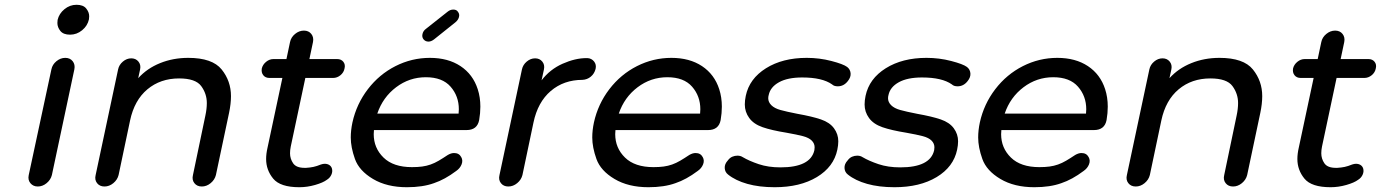

<svg xmlns="http://www.w3.org/2000/svg" viewBox="-20 -777 5775 803"><path d="M197 -45Q192 -25 175 -11Q158 3 138 3Q119 3 107.5 -10.5Q96 -24 100 -44L195 -487Q199 -507 216 -521Q233 -535 253 -535Q273 -535 284 -521Q295 -507 291 -487ZM273 -632Q245 -632 232.5 -647.5Q220 -663 220 -681Q220 -687 221 -694Q227 -720 249.5 -738.5Q272 -757 300 -757Q328 -757 340.5 -741.5Q353 -726 353 -709Q353 -703 352 -696Q346 -669 323.5 -650.5Q301 -632 273 -632Z M767 -535Q868 -535 907 -486.5Q946 -438 946 -375Q946 -343 938 -305L883 -45Q878 -25 861 -11Q844 3 824 3Q804 3 793 -11Q782 -25 787 -45L839 -294Q845 -322 845 -346Q845 -385 821.5 -417Q798 -449 729 -449Q651 -449 596.5 -403.5Q542 -358 524 -273L476 -45Q471 -25 454 -11Q437 3 417 3Q397 3 386 -11Q375 -25 380 -45L474 -487Q478 -506 494 -519.5Q510 -533 529 -533Q548 -533 559 -519.5Q570 -506 566 -487L558 -450Q595 -491 649.5 -513Q704 -535 767 -535Z M1347 -25Q1331 -13 1298 -3.5Q1265 6 1232 6Q1152 6 1122.5 -30Q1093 -66 1093 -112Q1093 -134 1099 -160L1161 -451H1107Q1090 -451 1081 -462.5Q1072 -474 1075 -491Q1079 -507 1093 -518.5Q1107 -530 1124 -530H1178L1193 -601Q1197 -621 1214 -635Q1231 -649 1251 -649Q1271 -649 1282 -635Q1293 -621 1289 -601L1274 -530H1390Q1407 -530 1416 -518.5Q1425 -507 1421 -491Q1418 -474 1404 -462.5Q1390 -451 1373 -451H1257L1196 -164Q1193 -149 1193 -136Q1193 -113 1206 -94Q1219 -75 1254 -75Q1257 -75 1260 -75Q1277 -76 1291 -79Q1305 -82 1322 -89Q1331 -92 1338 -92Q1349 -92 1357 -87Q1365 -82 1368 -73Q1372 -60 1366 -46.5Q1360 -33 1347 -25ZM1322 -89Q1322 -89 1322 -89Q1322 -89 1322 -89Q1322 -89 1322 -89Q1322 -89 1322 -89Z M1885 -684 1795 -612Q1783 -603 1772 -603Q1759 -603 1751 -613Q1744 -622 1747 -635Q1750 -648 1761 -656L1852 -728Q1863 -737 1876 -737Q1889 -737 1895 -728Q1903 -718 1899.5 -705.5Q1896 -693 1885 -684ZM1984 -275Q1976 -233 1931 -233H1544Q1543 -225 1543 -216Q1543 -158 1584 -118Q1625 -78 1703 -78Q1727 -78 1745.5 -80.5Q1764 -83 1781 -89Q1798 -95 1815 -105Q1832 -115 1853 -129Q1867 -137 1879 -137Q1900 -137 1909 -120Q1917 -106 1910.5 -89.5Q1904 -73 1888 -62Q1840 -26 1795 -11Q1748 6 1682 6Q1598 6 1540 -28.5Q1482 -63 1464.5 -112Q1447 -161 1447 -202Q1447 -232 1454 -265Q1471 -342 1518.5 -404Q1566 -466 1634 -500.5Q1702 -535 1778 -535Q1854 -535 1906 -500.5Q1958 -466 1978 -404Q1989 -370 1989 -331Q1989 -304 1984 -275ZM1761 -454Q1692 -454 1636.5 -412Q1581 -370 1558 -302H1898Q1899 -311 1899 -320Q1899 -375 1864.5 -414.5Q1830 -454 1761 -454Z M2245 -441Q2280 -487 2333 -510.5Q2386 -534 2433 -534Q2435 -534 2437 -534Q2454 -533 2464.5 -520Q2475 -507 2471 -489Q2466 -469 2451 -456.5Q2436 -444 2416 -443Q2338 -443 2283.5 -396.5Q2229 -350 2211 -264L2165 -45Q2160 -25 2143 -11Q2126 3 2106 3Q2086 3 2075 -11Q2064 -25 2069 -45L2163 -487Q2167 -506 2183 -519.5Q2199 -533 2218 -533Q2237 -533 2248 -519.5Q2259 -506 2255 -487Z M2994 -275Q2986 -233 2941 -233H2554Q2553 -225 2553 -216Q2553 -158 2594 -118Q2635 -78 2713 -78Q2737 -78 2755.5 -80.5Q2774 -83 2791 -89Q2808 -95 2825 -105Q2842 -115 2863 -129Q2877 -137 2889 -137Q2910 -137 2919 -120Q2927 -106 2920.5 -89.5Q2914 -73 2898 -62Q2850 -26 2805 -11Q2758 6 2692 6Q2608 6 2550 -28.5Q2492 -63 2474.5 -112Q2457 -161 2457 -202Q2457 -232 2464 -265Q2481 -342 2528.5 -404Q2576 -466 2644 -500.5Q2712 -535 2788 -535Q2864 -535 2916 -500.5Q2968 -466 2988 -404Q2999 -370 2999 -331Q2999 -304 2994 -275ZM2771 -454Q2702 -454 2646.5 -412Q2591 -370 2568 -302H2908Q2909 -311 2909 -320Q2909 -375 2874.5 -414.5Q2840 -454 2771 -454Z M3220 6Q3155 6 3105.5 -8Q3056 -22 3025 -47Q3012 -57 3011 -74Q3010 -91 3024 -106Q3032 -117 3042.5 -121.5Q3053 -126 3064 -126Q3077 -126 3086 -120Q3113 -104 3153 -90.5Q3193 -77 3244 -77Q3370 -77 3386 -149Q3387 -155 3387 -161Q3387 -177 3375 -189Q3363 -201 3338.5 -207.5Q3314 -214 3269 -222Q3207 -232 3169.5 -245Q3132 -258 3113.5 -283.5Q3095 -309 3095 -340Q3095 -357 3099 -376Q3114 -448 3183.5 -491.5Q3253 -535 3354 -535Q3407 -535 3457 -522Q3507 -509 3523 -497Q3536 -487 3537.5 -470.5Q3539 -454 3526 -438Q3509 -416 3484 -416Q3468 -416 3460 -424Q3419 -453 3335 -453Q3274 -453 3238 -433Q3202 -413 3195 -380Q3193 -373 3193 -366Q3193 -350 3206 -337Q3219 -324 3244 -317Q3269 -310 3315 -301Q3377 -290 3413.5 -277.5Q3450 -265 3468 -240.5Q3486 -216 3486 -186Q3486 -170 3482 -151Q3467 -79 3396.5 -36.5Q3326 6 3220 6Z M3721 6Q3656 6 3606.5 -8Q3557 -22 3526 -47Q3513 -57 3512 -74Q3511 -91 3525 -106Q3533 -117 3543.5 -121.5Q3554 -126 3565 -126Q3578 -126 3587 -120Q3614 -104 3654 -90.5Q3694 -77 3745 -77Q3871 -77 3887 -149Q3888 -155 3888 -161Q3888 -177 3876 -189Q3864 -201 3839.5 -207.5Q3815 -214 3770 -222Q3708 -232 3670.5 -245Q3633 -258 3614.5 -283.5Q3596 -309 3596 -340Q3596 -357 3600 -376Q3615 -448 3684.5 -491.5Q3754 -535 3855 -535Q3908 -535 3958 -522Q4008 -509 4024 -497Q4037 -487 4038.5 -470.5Q4040 -454 4027 -438Q4010 -416 3985 -416Q3969 -416 3961 -424Q3920 -453 3836 -453Q3775 -453 3739 -433Q3703 -413 3696 -380Q3694 -373 3694 -366Q3694 -350 3707 -337Q3720 -324 3745 -317Q3770 -310 3816 -301Q3878 -290 3914.5 -277.5Q3951 -265 3969 -240.5Q3987 -216 3987 -186Q3987 -170 3983 -151Q3968 -79 3897.5 -36.5Q3827 6 3721 6Z M4608 -275Q4600 -233 4555 -233H4168Q4167 -225 4167 -216Q4167 -158 4208 -118Q4249 -78 4327 -78Q4351 -78 4369.5 -80.5Q4388 -83 4405 -89Q4422 -95 4439 -105Q4456 -115 4477 -129Q4491 -137 4503 -137Q4524 -137 4533 -120Q4541 -106 4534.5 -89.5Q4528 -73 4512 -62Q4464 -26 4419 -11Q4372 6 4306 6Q4222 6 4164 -28.5Q4106 -63 4088.5 -112Q4071 -161 4071 -202Q4071 -232 4078 -265Q4095 -342 4142.5 -404Q4190 -466 4258 -500.5Q4326 -535 4402 -535Q4478 -535 4530 -500.5Q4582 -466 4602 -404Q4613 -370 4613 -331Q4613 -304 4608 -275ZM4385 -454Q4316 -454 4260.5 -412Q4205 -370 4182 -302H4522Q4523 -311 4523 -320Q4523 -375 4488.5 -414.5Q4454 -454 4385 -454Z M5080 -535Q5181 -535 5220 -486.5Q5259 -438 5259 -375Q5259 -343 5251 -305L5196 -45Q5191 -25 5174 -11Q5157 3 5137 3Q5117 3 5106 -11Q5095 -25 5100 -45L5152 -294Q5158 -322 5158 -346Q5158 -385 5134.5 -417Q5111 -449 5042 -449Q4964 -449 4909.5 -403.5Q4855 -358 4837 -273L4789 -45Q4784 -25 4767 -11Q4750 3 4730 3Q4710 3 4699 -11Q4688 -25 4693 -45L4787 -487Q4791 -506 4807 -519.5Q4823 -533 4842 -533Q4861 -533 4872 -519.5Q4883 -506 4879 -487L4871 -450Q4908 -491 4962.5 -513Q5017 -535 5080 -535Z M5660 -25Q5644 -13 5611 -3.5Q5578 6 5545 6Q5465 6 5435.5 -30Q5406 -66 5406 -112Q5406 -134 5412 -160L5474 -451H5420Q5403 -451 5394 -462.5Q5385 -474 5388 -491Q5392 -507 5406 -518.5Q5420 -530 5437 -530H5491L5506 -601Q5510 -621 5527 -635Q5544 -649 5564 -649Q5584 -649 5595 -635Q5606 -621 5602 -601L5587 -530H5703Q5720 -530 5729 -518.5Q5738 -507 5734 -491Q5731 -474 5717 -462.5Q5703 -451 5686 -451H5570L5509 -164Q5506 -149 5506 -136Q5506 -113 5519 -94Q5532 -75 5567 -75Q5570 -75 5573 -75Q5590 -76 5604 -79Q5618 -82 5635 -89Q5644 -92 5651 -92Q5662 -92 5670 -87Q5678 -82 5681 -73Q5685 -60 5679 -46.5Q5673 -33 5660 -25ZM5635 -89Q5635 -89 5635 -89Q5635 -89 5635 -89Q5635 -89 5635 -89Q5635 -89 5635 -89Z"/></svg>

Font: Sepalumica Med
Style: Italic
Weight: 500
Italic angle: -12°
Designer: Julieta Ulanovsky
Foundry: Julieta Ulanovsky
Version: Version 7.200